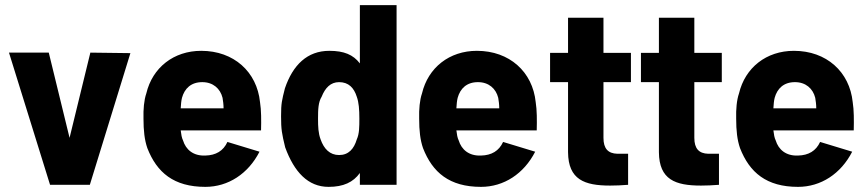

<svg xmlns="http://www.w3.org/2000/svg" viewBox="-20 -720 3379 748"><path d="M175 0H330L488 -513L332 -515L251 -183L170 -515H15Z M780 8C869 8 947 -43 991 -129L866 -167C850 -132 821 -115 780 -114C733 -112 704 -137 693 -173C688 -183 686 -196 684 -212H997C998 -251 998 -291 993 -322C981 -440 891 -522 764 -522C657 -522 574 -457 550 -356C541 -330 538 -294 539 -258C539 -211 543 -175 554 -143C591 -48 657 8 780 8ZM684 -298C685 -314 686 -327 689 -339C699 -375 724 -400 768 -400C810 -400 838 -375 847 -339C849 -327 851 -313 851 -298Z M1525 0V-700H1382V-473C1356 -507 1320 -522 1263 -522C1177 -522 1121 -467 1090 -376C1078 -328 1075 -318 1075 -267C1075 -215 1078 -200 1091 -146C1126 -50 1180 8 1260 8C1318 8 1356 -10 1382 -46V0ZM1219 -258C1219 -294 1220 -322 1233 -343C1247 -378 1268 -400 1301 -400C1338 -400 1359 -378 1370 -343C1378 -321 1380 -293 1380 -258C1380 -226 1380 -199 1370 -177C1359 -140 1338 -116 1301 -116C1265 -116 1242 -140 1229 -177C1220 -201 1219 -226 1219 -258Z M1854 8C1943 8 2021 -43 2065 -129L1940 -167C1924 -132 1895 -115 1854 -114C1807 -112 1778 -137 1767 -173C1762 -183 1760 -196 1758 -212H2071C2072 -251 2072 -291 2067 -322C2055 -440 1965 -522 1838 -522C1731 -522 1648 -457 1624 -356C1615 -330 1612 -294 1613 -258C1613 -211 1617 -175 1628 -143C1665 -48 1731 8 1854 8ZM1758 -298C1759 -314 1760 -327 1763 -339C1773 -375 1798 -400 1842 -400C1884 -400 1912 -375 1921 -339C1923 -327 1925 -313 1925 -298Z M2357 3C2379 3 2402 2 2427 0V-121H2385C2349 -122 2331 -141 2331 -183V-400H2438V-514H2331V-651H2193V-514H2123V-400H2193V-127C2194 -20 2257 3 2357 3Z M2711 3C2733 3 2756 2 2781 0V-121H2739C2703 -122 2685 -141 2685 -183V-400H2792V-514H2685V-651H2547V-514H2477V-400H2547V-127C2548 -20 2611 3 2711 3Z M3089 8C3178 8 3256 -43 3300 -129L3175 -167C3159 -132 3130 -115 3089 -114C3042 -112 3013 -137 3002 -173C2997 -183 2995 -196 2993 -212H3306C3307 -251 3307 -291 3302 -322C3290 -440 3200 -522 3073 -522C2966 -522 2883 -457 2859 -356C2850 -330 2847 -294 2848 -258C2848 -211 2852 -175 2863 -143C2900 -48 2966 8 3089 8ZM2993 -298C2994 -314 2995 -327 2998 -339C3008 -375 3033 -400 3077 -400C3119 -400 3147 -375 3156 -339C3158 -327 3160 -313 3160 -298Z"/></svg>

Font: Vanilla Cream Black
Style: Regular
Weight: 900
Designer: Jeremy Tribby, Jinavaṁso
Foundry: Tribby Type
Version: Version 1.422;Glyphs 3.1.2 (3151)